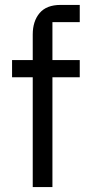

<svg xmlns="http://www.w3.org/2000/svg" viewBox="-20 -760 364 780"><path d="M113 -446H29V-516H113V-620Q113 -674 141 -707Q169 -740 226 -740H304V-670H193V-516H304V-446H193V0H113Z"/></svg>

Font: IBM Plex Sans Devanagari
Style: Regular
Weight: 400
Designer: Mike Abbink, Paul van der Laan, Pieter van Rosmalen, Erin McLaughlin
Foundry: Bold Monday
Version: Version 1.1